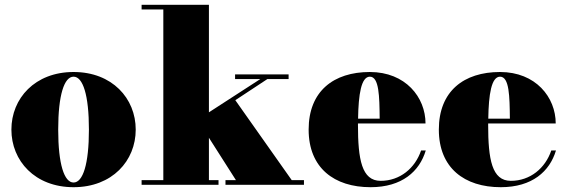

<svg xmlns="http://www.w3.org/2000/svg" viewBox="-20 -770 2364 800"><path d="M27.5 -230C27.5 -100 125.5 10 286.5 10C447.5 10 545.5 -100 545.5 -230C545.5 -360 447.5 -470 286.5 -470C125.5 -470 27.5 -360 27.5 -230ZM222.5 -230C222.5 -374 247.5 -450.5 286.5 -450.5C325.5 -450.5 350.5 -374 350.5 -230C350.5 -86 325.5 -9.5 286.5 -9.5C247.5 -9.5 222.5 -86 222.5 -230Z M570 -19.5V0H890.5V-19.5H850.5V-196L963 -19.5H919.5V0H1246.5V-19.5H1195.5L960.5 -352.5L1094 -440.5H1182.5V-460H959.5V-440.5H1064.5L850.5 -302V-750H570V-730.5H660.5V-19.5Z M1754 -143H1734.5C1709.5 -69 1646.5 -16.5 1566 -16.5C1487 -16.5 1471.5 -106 1471.5 -250C1471.5 -252 1471.5 -253.5 1471.5 -255.5H1753C1753 -364.5 1670 -470 1521 -470C1370 -470 1266 -390 1266 -230C1266 -70 1373 10 1524 10C1655 10 1728 -56 1754 -143ZM1521 -450.5C1560 -450.5 1561 -368 1562 -275.5H1472C1473.5 -376.5 1485 -450.5 1521 -450.5Z M2296.5 -143H2277C2252 -69 2189 -16.5 2108.5 -16.5C2029.5 -16.5 2014 -106 2014 -250C2014 -252 2014 -253.5 2014 -255.5H2295.5C2295.5 -364.5 2212.5 -470 2063.5 -470C1912.5 -470 1808.5 -390 1808.5 -230C1808.5 -70 1915.5 10 2066.5 10C2197.5 10 2270.5 -56 2296.5 -143ZM2063.5 -450.5C2102.5 -450.5 2103.5 -368 2104.5 -275.5H2014.5C2016 -376.5 2027.5 -450.5 2063.5 -450.5Z"/></svg>

Font: Bodoni* 11pt Fatface
Style: Regular
Weight: 900
Version: Version 2.3